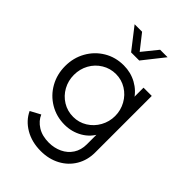

<svg xmlns="http://www.w3.org/2000/svg" viewBox="-286 -899 1235 1235"><g transform="rotate(45 331.0 -282.0)"><path d="M98 88 167 51Q184 92 226 118.5Q268 145 329 145Q378 145 419.5 125.5Q461 106 485.5 68.5Q510 31 510 -21V-140L522 -129Q495 -72 440 -40Q385 -8 319 -8Q245 -8 184.5 -44Q124 -80 89.5 -141.5Q55 -203 55 -278Q55 -353 89.5 -414.5Q124 -476 184 -512Q244 -548 319 -548Q383 -548 436.5 -518.5Q490 -489 522 -437L510 -416V-536H585V-21Q585 48 552.5 103Q520 158 462 189Q404 220 331 220Q249 220 187.5 184Q126 148 98 88ZM510 -278Q510 -330 485 -375Q460 -420 417 -446.5Q374 -473 323 -473Q271 -473 227.5 -446.5Q184 -420 159.5 -375.5Q135 -331 135 -278Q135 -225 159.5 -180.5Q184 -136 227 -109.5Q270 -83 323 -83Q374 -83 417 -109.5Q460 -136 485 -181Q510 -226 510 -278ZM181 -784H249L352 -653H307L413 -784H481L367 -640H293Z"/></g></svg>

Font: Trafiko Sans Variable
Style: Regular
Weight: 400
Designer: Gumpita Rahayu / Trafiko
Foundry: Tokotype / Trafiko
Version: Version 0.001;FEAKit 1.0